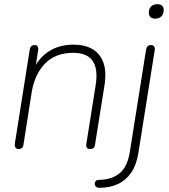

<svg xmlns="http://www.w3.org/2000/svg" viewBox="-20 -705 808 916"><path d="M68 6Q58 6 53.5 -1.5Q49 -9 51 -21L122 -469Q124 -480 130 -485Q136 -490 146 -490Q155 -490 159.5 -483.5Q164 -477 162 -465L146 -364H135Q160 -424 210 -458Q260 -492 331 -492Q385 -492 421.5 -470.5Q458 -449 473.5 -405.5Q489 -362 478 -295L433 -13Q432 -4 426 1Q420 6 409 6Q399 6 394.5 -0.5Q390 -7 392 -19L436 -296Q449 -376 422 -414.5Q395 -453 330 -453Q244 -453 194.5 -401.5Q145 -350 131 -264L92 -15Q89 6 68 6ZM453 191Q445 191 439.5 187Q434 183 432.5 177.5Q431 172 432.5 166.5Q434 161 438.5 157Q443 153 451 153Q512 153 550 122Q588 91 599 22L677 -469Q679 -480 685 -485Q691 -490 701 -490Q711 -490 715.5 -483.5Q720 -477 718 -465L640 26Q631 82 606 118.5Q581 155 542.5 173Q504 191 453 191ZM720 -616Q706 -616 698 -623.5Q690 -631 690 -644Q690 -664 701 -674.5Q712 -685 731 -685Q745 -685 753 -678Q761 -671 761 -657Q761 -638 750 -627Q739 -616 720 -616Z"/></svg>

Font: Nunito ExtraLight ExtraLight
Style: Italic
Weight: 250
Italic angle: -9°
Version: Version 3.602